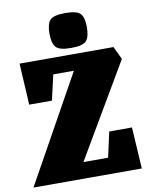

<svg xmlns="http://www.w3.org/2000/svg" viewBox="-98 -916 747 981"><g transform="rotate(-10 276.0 -425.0)"><path d="M397 -84 426 -215H544L557 0H-5L302 -552H195L165 -421H47L35 -636H522L554 -569L269 -84ZM309 -850Q370 -850 388 -830Q406 -810 406 -760Q406 -710 388 -689.5Q370 -669 309 -669Q248 -669 230 -689.5Q212 -710 212 -760Q212 -810 230 -830Q248 -850 309 -850Z"/></g></svg>

Font: Unlock
Style: Regular
Weight: 400
Designer: Eduardo Rodriguez Tunni
Foundry: Eduardo Rodriguez Tunni
Version: Version 1.003; ttfautohint (v1.8.4.7-5d5b);gftools[0.9.23]